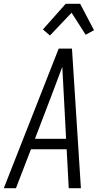

<svg xmlns="http://www.w3.org/2000/svg" viewBox="-29 -991 549 1011"><path d="M-9 0 280 -735H350L397 0H333L322 -205H134L55 0ZM319 -260 307 -490Q305 -527 303 -564.5Q301 -602 299 -639Q285 -602 271 -564.5Q257 -527 243 -490L155 -260ZM234 -804 197 -836 317 -971H393L466 -832L422 -808L348 -924Z"/></svg>

Font: Iosevka Light
Style: Italic
Weight: 300
Italic angle: -9°
Monospace: yes
Designer: Belleve Invis
Foundry: Belleve Invis
Version: Version 32.5.0; ttfautohint (v1.8.4)